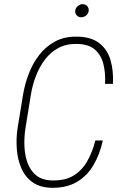

<svg xmlns="http://www.w3.org/2000/svg" viewBox="-20 -898 590 929"><path d="M441.4 -218.3H477.5Q462.9 -151.4 432.4 -99.4Q401.9 -47.4 352.8 -18.1Q303.7 11.2 231.4 10.7Q173.3 9.8 137.2 -16.4Q101.1 -42.5 83 -84.7Q64.9 -127 61.3 -177.5Q57.6 -228 64.9 -277.3L91.8 -441.4Q100.6 -493.2 119.9 -543.2Q139.2 -593.3 170.9 -633.5Q202.6 -673.8 247.6 -697.8Q292.5 -721.7 351.6 -720.7Q419.9 -720.2 459.7 -689.7Q499.5 -659.2 514.6 -607.4Q529.8 -555.7 526.4 -492.2H488.3Q491.2 -545.9 480 -589.4Q468.8 -632.8 438.2 -658.9Q407.7 -685.1 349.6 -685.5Q299.3 -686 261.5 -665.3Q223.6 -644.5 197 -609.1Q170.4 -573.7 153.8 -530.3Q137.2 -486.8 129.9 -442.4L103 -276.9Q96.7 -236.3 98.1 -192.6Q99.6 -148.9 112.8 -111.3Q126 -73.7 154.8 -49.8Q183.6 -25.9 232.9 -24.9Q295.9 -23.9 336.2 -48.6Q376.5 -73.2 401.6 -117.2Q426.8 -161.1 441.4 -218.3ZM343.8 -845.7Q345.2 -858.4 355.7 -867.9Q366.2 -877.4 378.9 -877.9Q393.6 -877.9 402.1 -868.2Q410.6 -858.4 409.2 -844.7Q407.7 -833 397.2 -823.7Q386.7 -814.5 373 -814.5Q360.4 -814 351.3 -823.7Q342.3 -833.5 343.8 -845.7Z"/></svg>

Font: Roboto Condensed ExtraLight
Style: Italic
Weight: 250
Italic angle: -12°
Designer: Christian Robertson
Foundry: Google
Version: Version 3.008; 2023